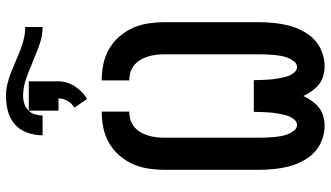

<svg xmlns="http://www.w3.org/2000/svg" viewBox="-251 -843 1102 640"><g transform="rotate(-90 300.0 -523.0)"><path d="M399 8Q383 8 367 3.5Q351 -1 338.5 -11Q326 -21 316.5 -34.5Q307 -48 300 -63Q293 -48 283.5 -34.5Q274 -21 261.5 -11Q249 -1 233 3.5Q217 8 201 8Q176 8 152.5 -1Q129 -10 111.5 -27Q94 -44 82.5 -66.5Q71 -89 65 -112.5Q59 -136 56.5 -161Q54 -186 54 -210V-525Q54 -552 58 -579Q62 -606 73 -631Q84 -656 102 -676.5Q120 -697 143.5 -710.5Q167 -724 194 -729.5Q221 -735 248 -735V-643Q234 -643 220.5 -639Q207 -635 196.5 -626Q186 -617 179 -605Q172 -593 168 -579.5Q164 -566 162.5 -552.5Q161 -539 161 -525V-210Q161 -198 161.5 -186Q162 -174 163 -162.5Q164 -151 166 -139Q168 -127 172 -116Q176 -105 184 -94.5Q192 -84 203 -84Q213 -84 220 -91.5Q227 -99 231 -107.5Q235 -116 237 -125.5Q239 -135 241 -144.5Q243 -154 244 -163.5Q245 -173 245.5 -182.5Q246 -192 246.5 -201.5Q247 -211 247 -221V-228H353V-221Q353 -211 353.5 -201.5Q354 -192 354.5 -182.5Q355 -173 356 -163.5Q357 -154 359 -144.5Q361 -135 363 -125.5Q365 -116 369 -107.5Q373 -99 380 -91.5Q387 -84 397 -84Q408 -84 416 -94.5Q424 -105 428 -116Q432 -127 434 -139Q436 -151 437 -162.5Q438 -174 438.5 -186Q439 -198 439 -210V-525Q439 -539 437.5 -552.5Q436 -566 432 -579.5Q428 -593 421 -605Q414 -617 403.5 -626Q393 -635 379.5 -639Q366 -643 352 -643V-735Q379 -735 406 -729.5Q433 -724 456.5 -710.5Q480 -697 498 -676.5Q516 -656 527 -631Q538 -606 542 -579Q546 -552 546 -525V-210Q546 -186 543.5 -161Q541 -136 535 -112.5Q529 -89 517.5 -66.5Q506 -44 488.5 -27Q471 -10 447.5 -1Q424 8 399 8ZM169 -932Q169 -958 177.5 -982.5Q186 -1007 205 -1024Q224 -1041 249 -1047.5Q274 -1054 300 -1054Q320 -1054 339.5 -1049.5Q359 -1045 378 -1037.5Q397 -1030 415 -1022Q433 -1014 452 -1006.5Q471 -999 490.5 -994.5Q510 -990 530 -990V-932Q504 -932 478.5 -940Q453 -948 429 -959L401 -970Q377 -981 351.5 -989Q326 -997 300 -997Q287 -997 274.5 -993Q262 -989 252.5 -980Q243 -971 239 -958Q235 -945 235 -932ZM290 -784 261 -826Q275 -834 283.5 -848.5Q292 -863 292 -879H251V-978H349V-879Q349 -865 344.5 -850.5Q340 -836 332 -824Q324 -812 313.5 -801.5Q303 -791 290 -784Z"/></g></svg>

Font: Iosevka SS04 Semibold Extended
Style: Regular
Weight: 600
Width: 7
Monospace: yes
Designer: Belleve Invis
Foundry: Belleve Invis
Version: Version 19.0.0; ttfautohint (v1.8.4)